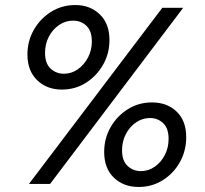

<svg xmlns="http://www.w3.org/2000/svg" viewBox="-20 -731 814 763"><path d="M226 -375Q166 -375 127.5 -412.5Q89 -450 89 -514Q89 -568 114.5 -612.5Q140 -657 183 -684Q226 -711 279 -711Q338 -711 376.5 -674Q415 -637 415 -572Q415 -518 389.5 -473.5Q364 -429 321.5 -402Q279 -375 226 -375ZM95 0 625 -700H708L179 0ZM234 -438Q264 -438 289 -455.5Q314 -473 329.5 -502Q345 -531 345 -566Q345 -608 323.5 -628.5Q302 -649 270 -649Q240 -649 214.5 -631.5Q189 -614 174 -585Q159 -556 159 -521Q159 -479 181 -458.5Q203 -438 234 -438ZM531 12Q471 12 432.5 -25Q394 -62 394 -127Q394 -181 419.5 -225.5Q445 -270 488 -297Q531 -324 584 -324Q644 -324 682 -287.5Q720 -251 720 -186Q720 -132 695 -87Q670 -42 627 -15Q584 12 531 12ZM540 -51Q570 -51 595 -68.5Q620 -86 635 -115Q650 -144 650 -179Q650 -221 628.5 -241.5Q607 -262 576 -262Q546 -262 520.5 -244.5Q495 -227 480 -198Q465 -169 465 -134Q465 -92 487 -71.5Q509 -51 540 -51Z"/></svg>

Font: DeepMind Sans
Style: Italic
Weight: 400
Italic angle: -10°
Designer: Jonny Pinhorn / Modifications: Colophon Foundry
Foundry: Colophon Foundry
Version: Version 1.002; ttfautohint (v1.8.2)